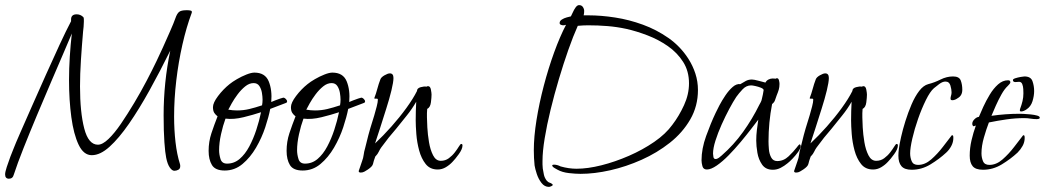

<svg xmlns="http://www.w3.org/2000/svg" viewBox="-25 -657 4088 751"><path d="M10 42Q-5 42 -5 25Q-5 16 1.5 -4Q8 -24 15.5 -44Q23 -64 27 -73Q35 -94 55 -139.5Q75 -185 101 -244Q127 -303 155 -365.5Q183 -428 208.5 -483Q234 -538 253 -574V-581Q253 -601 275 -601Q290 -601 301 -590Q303 -588 303 -581Q303 -574 303 -572Q303 -562 302 -552.5Q301 -543 300 -534Q295 -476 291.5 -421.5Q288 -367 288 -319Q288 -218 304.5 -154.5Q321 -91 358 -91Q376 -91 399.5 -113.5Q423 -136 448.5 -173.5Q474 -211 500 -254.5Q526 -298 548.5 -341Q571 -384 587.5 -418.5Q604 -453 612 -471L640 -534Q655 -568 661 -585.5Q667 -603 675 -610Q683 -617 704 -617H708Q715 -617 721 -615.5Q727 -614 725 -607Q704 -551 688.5 -482.5Q673 -414 664.5 -342Q656 -270 656 -201Q656 -149 661.5 -101Q667 -53 679 -15Q680 -12 680 -7Q680 3 672.5 7Q665 11 657 11Q648 11 639 -2Q630 -15 625 -40Q621 -59 618 -101Q615 -143 615 -206Q615 -334 641 -459Q601 -378 560 -304Q519 -230 479.5 -173Q440 -116 403.5 -83Q367 -50 334 -50Q302 -50 282.5 -91Q263 -132 254 -199Q245 -266 245 -343Q245 -389 248 -436Q251 -483 256 -526Q246 -502 224.5 -452Q203 -402 175.5 -338Q148 -274 119.5 -206Q91 -138 67 -77.5Q43 -17 29 26Q25 42 10 42Z M854 10Q817 10 804 -11.5Q791 -33 791 -67Q791 -103 802 -136Q813 -169 826 -202Q819 -207 813.5 -215Q808 -223 808 -238Q808 -255 828 -281.5Q848 -308 873 -328Q884 -337 902 -347.5Q920 -358 939 -365.5Q958 -373 970 -373Q1012 -373 1026 -339Q1040 -305 1036 -258Q1040 -260 1050.5 -264Q1061 -268 1071 -271.5Q1081 -275 1083 -275Q1088 -275 1093 -270Q1098 -265 1098 -260Q1098 -257 1095 -255L1032 -231Q1026 -200 1012.5 -159Q999 -118 976.5 -79.5Q954 -41 923.5 -15.5Q893 10 854 10ZM902 -225Q927 -225 950 -230.5Q973 -236 1000 -245Q1001 -250 1001.5 -256Q1002 -262 1002 -267Q1002 -279 999.5 -294Q997 -309 989.5 -320.5Q982 -332 967 -332Q950 -332 934 -319Q918 -306 904.5 -288Q891 -270 881.5 -253Q872 -236 868 -228Q886 -225 902 -225ZM863 -17Q891 -17 912.5 -35.5Q934 -54 950 -84Q966 -114 977.5 -149Q989 -184 996 -218Q966 -208 927.5 -198.5Q889 -189 857 -193Q847 -166 839.5 -132Q832 -98 832 -69Q832 -53 837.5 -35Q843 -17 863 -17Z M1159 10Q1122 10 1109 -11.5Q1096 -33 1096 -67Q1096 -103 1107 -136Q1118 -169 1131 -202Q1124 -207 1118.5 -215Q1113 -223 1113 -238Q1113 -255 1133 -281.5Q1153 -308 1178 -328Q1189 -337 1207 -347.5Q1225 -358 1244 -365.5Q1263 -373 1275 -373Q1317 -373 1331 -339Q1345 -305 1341 -258Q1345 -260 1355.5 -264Q1366 -268 1376 -271.5Q1386 -275 1388 -275Q1393 -275 1398 -270Q1403 -265 1403 -260Q1403 -257 1400 -255L1337 -231Q1331 -200 1317.5 -159Q1304 -118 1281.5 -79.5Q1259 -41 1228.5 -15.5Q1198 10 1159 10ZM1207 -225Q1232 -225 1255 -230.5Q1278 -236 1305 -245Q1306 -250 1306.5 -256Q1307 -262 1307 -267Q1307 -279 1304.5 -294Q1302 -309 1294.5 -320.5Q1287 -332 1272 -332Q1255 -332 1239 -319Q1223 -306 1209.5 -288Q1196 -270 1186.5 -253Q1177 -236 1173 -228Q1191 -225 1207 -225ZM1168 -17Q1196 -17 1217.5 -35.5Q1239 -54 1255 -84Q1271 -114 1282.5 -149Q1294 -184 1301 -218Q1271 -208 1232.5 -198.5Q1194 -189 1162 -193Q1152 -166 1144.5 -132Q1137 -98 1137 -69Q1137 -53 1142.5 -35Q1148 -17 1168 -17Z M1386 18Q1378 18 1378 12L1391 -26Q1396 -39 1397.5 -51.5Q1399 -64 1403 -77Q1409 -103 1416 -129Q1423 -155 1431 -180Q1434 -189 1439 -206Q1444 -223 1448.5 -240.5Q1453 -258 1453 -267Q1453 -272 1446.5 -271Q1440 -270 1439 -273Q1446 -291 1451 -310Q1456 -329 1463 -347Q1466 -355 1479 -362.5Q1492 -370 1500 -370Q1514 -370 1514 -352Q1514 -336 1506 -303Q1498 -270 1485.5 -231Q1473 -192 1461.5 -155.5Q1450 -119 1442 -96Q1474 -126 1506 -162Q1538 -198 1564.5 -234.5Q1591 -271 1606 -301Q1606 -312 1620.5 -316Q1635 -320 1643 -318Q1647 -320 1649 -320Q1658 -320 1660.5 -306.5Q1663 -293 1663 -287Q1663 -276 1660.5 -256.5Q1658 -237 1646 -231Q1645 -223 1645 -214.5Q1645 -206 1645 -198Q1645 -186 1646.5 -158.5Q1648 -131 1653 -101Q1658 -71 1669 -49.5Q1680 -28 1699 -28Q1717 -28 1730.5 -38Q1744 -48 1754 -61Q1764 -74 1770 -84Q1776 -94 1779 -94Q1784 -94 1784 -88Q1784 -74 1769.5 -54Q1755 -34 1745 -24Q1734 -12 1719 -3Q1704 6 1687 6Q1657 6 1640 -15.5Q1623 -37 1614.5 -68.5Q1606 -100 1603.5 -132.5Q1601 -165 1601 -186Q1601 -205 1601.5 -223Q1602 -241 1603 -259Q1587 -231 1566 -205Q1545 -179 1525 -154Q1495 -120 1466 -80Q1461 -73 1456.5 -63.5Q1452 -54 1445 -47L1443 -45Q1436 -26 1434 -16Q1432 -6 1414 6Q1408 10 1401 14Q1394 18 1386 18Z M2122 74Q2105 74 2093 58.5Q2081 43 2074.5 23Q2068 3 2066 -10Q2063 -39 2063 -69Q2063 -122 2073.5 -187.5Q2084 -253 2102 -321.5Q2120 -390 2142.5 -452Q2165 -514 2189 -560Q2183 -558 2178 -558Q2174 -558 2169 -560Q2164 -562 2164 -567Q2164 -575 2172.5 -580.5Q2181 -586 2192 -589Q2203 -592 2208 -593Q2211 -598 2215.5 -608.5Q2220 -619 2226.5 -628Q2233 -637 2240 -637Q2250 -637 2255 -629.5Q2260 -622 2260 -614Q2260 -610 2259.5 -605.5Q2259 -601 2258 -597H2277Q2326 -597 2381 -588.5Q2436 -580 2489.5 -560.5Q2543 -541 2589.5 -508.5Q2636 -476 2667 -428Q2685 -400 2695 -369Q2705 -338 2705 -305Q2705 -242 2675 -190Q2645 -138 2595 -98.5Q2545 -59 2484.5 -32Q2424 -5 2362 9Q2300 23 2246 23Q2226 23 2200 20Q2174 17 2156 7Q2154 6 2144.5 0.5Q2135 -5 2135 -10Q2135 -12 2138 -12.5Q2141 -13 2142 -13Q2154 -13 2168 -6Q2200 3 2230 3Q2274 3 2327.5 -10.5Q2381 -24 2435 -47.5Q2489 -71 2534 -102Q2579 -133 2605 -169Q2631 -203 2650.5 -245.5Q2670 -288 2670 -331Q2670 -379 2647 -415Q2624 -451 2587.5 -476.5Q2551 -502 2508 -518.5Q2465 -535 2425 -544Q2388 -552 2351 -555Q2314 -558 2276 -558Q2266 -558 2256 -557.5Q2246 -557 2235 -556Q2217 -516 2198 -462Q2179 -408 2161 -347.5Q2143 -287 2128.5 -227.5Q2114 -168 2105.5 -116Q2097 -64 2097 -28Q2097 -21 2097 -13.5Q2097 -6 2098 2Q2100 15 2102.5 26.5Q2105 38 2113 49Q2119 56 2125 57.5Q2131 59 2136 64Q2137 64 2137 66Q2137 69 2131 71.5Q2125 74 2122 74Z M2998 7Q2970 7 2956 -13Q2942 -33 2937.5 -59.5Q2933 -86 2933 -107Q2933 -128 2935.5 -148.5Q2938 -169 2941 -189Q2931 -176 2913 -152.5Q2895 -129 2872 -101.5Q2849 -74 2825 -49.5Q2801 -25 2778.5 -9.5Q2756 6 2740 6Q2726 6 2722.5 -7Q2719 -20 2719 -30Q2719 -75 2737 -125Q2755 -175 2774 -215Q2779 -226 2789 -245Q2799 -264 2812.5 -284Q2826 -304 2841 -317Q2856 -330 2871 -328Q2882 -335 2892.5 -340.5Q2903 -346 2916 -346Q2924 -346 2942.5 -341Q2961 -336 2969 -334Q2973 -342 2981 -346Q2989 -350 2997 -350Q3005 -350 3008 -349Q3012 -351 3014 -351Q3020 -351 3022 -342.5Q3024 -334 3024 -329Q3024 -316 3021 -306Q3018 -296 3013 -284Q3009 -274 3006.5 -265.5Q3004 -257 2995 -250Q2988 -214 2984.5 -177.5Q2981 -141 2981 -104Q2981 -91 2982.5 -73Q2984 -55 2991.5 -41Q2999 -27 3015 -27Q3040 -27 3059.5 -45.5Q3079 -64 3092 -81Q3094 -84 3097 -87.5Q3100 -91 3104 -93L3107 -87Q3107 -77 3097 -63Q3087 -49 3075 -36.5Q3063 -24 3055 -18Q3043 -8 3028.5 -0.5Q3014 7 2998 7ZM2774 -35Q2780 -35 2787 -40Q2794 -45 2798 -49Q2845 -90 2881.5 -141Q2918 -192 2945 -247Q2948 -252 2951 -258Q2954 -264 2955 -270Q2957 -278 2959 -287.5Q2961 -297 2962 -305Q2961 -310 2951 -314Q2941 -318 2929.5 -320.5Q2918 -323 2913 -323Q2894 -323 2879.5 -307.5Q2865 -292 2855 -278Q2843 -260 2827.5 -231Q2812 -202 2797.5 -169.5Q2783 -137 2773.5 -107Q2764 -77 2764 -56Q2764 -51 2765.5 -43Q2767 -35 2774 -35Z M3089 18Q3081 18 3081 12L3094 -26Q3099 -39 3100.5 -51.5Q3102 -64 3106 -77Q3112 -103 3119 -129Q3126 -155 3134 -180Q3137 -189 3142 -206Q3147 -223 3151.5 -240.5Q3156 -258 3156 -267Q3156 -272 3149.5 -271Q3143 -270 3142 -273Q3149 -291 3154 -310Q3159 -329 3166 -347Q3169 -355 3182 -362.5Q3195 -370 3203 -370Q3217 -370 3217 -352Q3217 -336 3209 -303Q3201 -270 3188.5 -231Q3176 -192 3164.5 -155.5Q3153 -119 3145 -96Q3177 -126 3209 -162Q3241 -198 3267.5 -234.5Q3294 -271 3309 -301Q3309 -312 3323.5 -316Q3338 -320 3346 -318Q3350 -320 3352 -320Q3361 -320 3363.5 -306.5Q3366 -293 3366 -287Q3366 -276 3363.5 -256.5Q3361 -237 3349 -231Q3348 -223 3348 -214.5Q3348 -206 3348 -198Q3348 -186 3349.5 -158.5Q3351 -131 3356 -101Q3361 -71 3372 -49.5Q3383 -28 3402 -28Q3420 -28 3433.5 -38Q3447 -48 3457 -61Q3467 -74 3473 -84Q3479 -94 3482 -94Q3487 -94 3487 -88Q3487 -74 3472.5 -54Q3458 -34 3448 -24Q3437 -12 3422 -3Q3407 6 3390 6Q3360 6 3343 -15.5Q3326 -37 3317.5 -68.5Q3309 -100 3306.5 -132.5Q3304 -165 3304 -186Q3304 -205 3304.5 -223Q3305 -241 3306 -259Q3290 -231 3269 -205Q3248 -179 3228 -154Q3198 -120 3169 -80Q3164 -73 3159.5 -63.5Q3155 -54 3148 -47L3146 -45Q3139 -26 3137 -16Q3135 -6 3117 6Q3111 10 3104 14Q3097 18 3089 18Z M3541 7Q3513 7 3501 -7Q3489 -21 3489 -48Q3489 -55 3489.5 -61.5Q3490 -68 3491 -75Q3493 -92 3499.5 -121Q3506 -150 3516.5 -183.5Q3527 -217 3540.5 -248.5Q3554 -280 3570.5 -301.5Q3587 -323 3606 -328Q3630 -334 3654 -346Q3678 -358 3703 -358Q3727 -358 3733 -342Q3739 -326 3739 -306Q3739 -283 3721 -273Q3717 -270 3711.5 -267.5Q3706 -265 3700 -265Q3693 -265 3693 -271Q3693 -277 3695 -283Q3697 -289 3697 -296Q3697 -307 3692.5 -322.5Q3688 -338 3673 -338Q3662 -338 3649 -328.5Q3636 -319 3628 -312Q3613 -299 3596.5 -265.5Q3580 -232 3566 -192Q3552 -152 3543.5 -115Q3535 -78 3535 -57Q3535 -41 3541 -26.5Q3547 -12 3566 -12Q3593 -12 3617.5 -33.5Q3642 -55 3663 -82.5Q3684 -110 3698 -128H3699Q3703 -128 3703.5 -124Q3704 -120 3704 -118Q3704 -101 3696 -86Q3688 -71 3676 -60Q3649 -35 3614.5 -14Q3580 7 3541 7Z M3969 -221Q3964 -221 3964 -226Q3964 -229 3965 -231Q3971 -247 3974.5 -261.5Q3978 -276 3978 -292Q3978 -298 3977.5 -308.5Q3977 -319 3973.5 -328Q3970 -337 3961 -337Q3957 -337 3954 -336.5Q3951 -336 3947 -336Q3937 -336 3937 -344Q3937 -348 3946.5 -351Q3956 -354 3967 -356Q3978 -358 3982 -358Q4007 -358 4013.5 -339.5Q4020 -321 4020 -301Q4020 -282 4013.5 -261Q4007 -240 3990 -229Q3986 -226 3980 -223.5Q3974 -221 3969 -221ZM3820 7Q3791 7 3779.5 -7Q3768 -21 3768 -48Q3768 -78 3775 -108Q3782 -138 3792 -166L3783 -163Q3778 -166 3778 -173Q3778 -182 3786.5 -190.5Q3795 -199 3804 -200Q3810 -215 3821 -239Q3832 -263 3846.5 -287Q3861 -311 3879 -327Q3897 -343 3918 -343Q3927 -343 3927 -335Q3927 -332 3923 -327.5Q3919 -323 3917 -321Q3904 -309 3892 -287.5Q3880 -266 3870 -243.5Q3860 -221 3853 -204Q3881 -208 3908.5 -210Q3936 -212 3964 -212Q3967 -212 3979 -211.5Q3991 -211 4006 -209.5Q4021 -208 4031.5 -205Q4042 -202 4042 -197Q4042 -193 4037.5 -192Q4033 -191 4031 -191Q4018 -191 4006 -193Q3994 -195 3981 -195Q3947 -195 3912 -190Q3877 -185 3843 -178Q3833 -152 3823.5 -119Q3814 -86 3814 -57Q3814 -41 3820 -26.5Q3826 -12 3845 -12Q3872 -12 3896.5 -33.5Q3921 -55 3942 -82.5Q3963 -110 3977 -128H3978Q3982 -128 3982.5 -124Q3983 -120 3983 -118Q3983 -101 3975 -86.5Q3967 -72 3955 -60Q3928 -35 3893.5 -14Q3859 7 3820 7Z"/></svg>

Font: Moon Dance
Style: Regular
Weight: 400
Designer: Robert E. Leuschke
Foundry: Robert E. Leuschke
Version: Version 1.010; ttfautohint (v1.8.3)